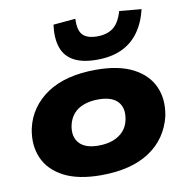

<svg xmlns="http://www.w3.org/2000/svg" viewBox="-86 -859 931 953"><g transform="rotate(-10 380.0 -382.5)"><path d="M348 11Q233 11 161 -26.5Q89 -64 60.5 -129Q32 -194 48 -276Q60 -331 90.5 -374Q121 -417 167 -447.5Q213 -478 274.5 -493.5Q336 -509 412 -509Q527 -509 599 -471.5Q671 -434 699.5 -369.5Q728 -305 712 -223Q699 -168 669 -124.5Q639 -81 593 -50.5Q547 -20 485.5 -4.5Q424 11 348 11ZM360 -136Q403 -136 434.5 -148Q466 -160 486.5 -182.5Q507 -205 514 -238Q526 -296 496.5 -329Q467 -362 399 -362Q358 -362 326 -350.5Q294 -339 274 -316.5Q254 -294 246 -260Q234 -203 263.5 -169.5Q293 -136 360 -136ZM427 -557Q354 -557 310.5 -581Q267 -605 251 -651.5Q235 -698 244 -766L356 -776Q353 -718 375.5 -694.5Q398 -671 448 -671Q498 -671 529 -694.5Q560 -718 577 -776L688 -766Q672 -699 638 -652Q604 -605 551.5 -581Q499 -557 427 -557Z"/></g></svg>

Font: Nunito Sans 10pt Expanded Black
Style: Italic
Weight: 900
Width: 7
Italic angle: -9°
Designer: Vernon Adams
Foundry: Vernon Adams
Version: Version 3.101;gftools[0.9.27]